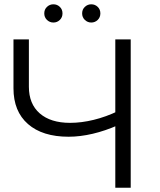

<svg xmlns="http://www.w3.org/2000/svg" viewBox="-20 -886 755 906"><path d="M303.7 -240.8Q180.5 -240.8 112 -300.7Q43.6 -360.5 43.6 -469.4V-700H116.3V-476.7Q116.3 -395.5 167.6 -350.9Q219 -306.3 310.6 -306.3Q364.5 -306.3 422.3 -320.5Q480 -334.6 537.5 -362.1L537.8 -295.8Q476.9 -268.7 417.5 -254.8Q358 -240.8 303.7 -240.8ZM524.1 0V-700H596.8V0ZM410.6 -779.7Q393.3 -779.7 380.5 -791.9Q367.6 -804.2 367.6 -822.7Q367.6 -841.6 380.5 -853.6Q393.3 -865.7 410.6 -865.7Q428.4 -865.7 441 -853.6Q453.6 -841.6 453.6 -822.7Q453.6 -804.2 441 -791.9Q428.4 -779.7 410.6 -779.7ZM231.9 -779.7Q214.5 -779.7 201.7 -791.9Q188.9 -804.2 188.9 -822.7Q188.9 -841.6 201.7 -853.6Q214.5 -865.7 231.9 -865.7Q249.7 -865.7 262.3 -853.6Q274.9 -841.6 274.9 -822.7Q274.9 -804.2 262.3 -791.9Q249.7 -779.7 231.9 -779.7Z"/></svg>

Font: Montserrat Thin
Style: Regular
Weight: 100
Designer: Julieta Ulanovsky
Foundry: Julieta Ulanovsky
Version: Version 9.000